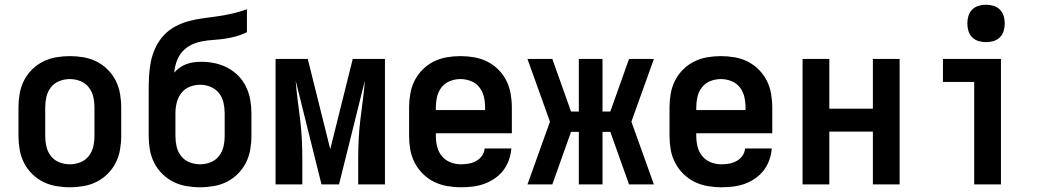

<svg xmlns="http://www.w3.org/2000/svg" viewBox="-20 -779 4440 811"><path d="M275 12Q246 12 217 7Q188 2 162 -11Q136 -24 115 -45Q94 -66 81 -92Q68 -118 63 -147Q58 -176 58 -205V-325Q58 -354 63 -383Q68 -412 81 -438Q94 -464 115 -485Q136 -506 162 -519Q188 -532 217 -537Q246 -542 275 -542Q304 -542 333 -537Q362 -532 388 -519Q414 -506 435 -485Q456 -464 469 -438Q482 -412 487 -383Q492 -354 492 -325V-205Q492 -176 487 -147Q482 -118 469 -92Q456 -66 435 -45Q414 -24 388 -11Q362 2 333 7Q304 12 275 12ZM275 -85Q298 -85 319.5 -93.5Q341 -102 355 -120Q369 -138 374 -160Q379 -182 379 -205V-325Q379 -348 374 -370Q369 -392 355 -410Q341 -428 319.5 -436.5Q298 -445 275 -445Q252 -445 230.5 -436.5Q209 -428 195 -410Q181 -392 176 -370Q171 -348 171 -325V-205Q171 -182 176 -160Q181 -138 195 -120Q209 -102 230.5 -93.5Q252 -85 275 -85Z M825 12Q796 12 767 7Q738 2 712 -11Q686 -24 665 -45Q644 -66 631 -92Q618 -118 613 -147Q608 -176 608 -205V-393Q608 -424 609.5 -455.5Q611 -487 617 -517.5Q623 -548 636.5 -577Q650 -606 671 -629Q692 -652 720 -667Q748 -682 778 -690Q808 -698 839 -702Q870 -706 901 -710.5Q932 -715 962.5 -722Q993 -729 1023 -740V-643Q1001 -632 977.5 -625.5Q954 -619 930 -615.5Q906 -612 882 -610.5Q858 -609 834 -604.5Q810 -600 788 -589.5Q766 -579 750 -560.5Q734 -542 726 -519Q718 -496 716 -472Q726 -484 739.5 -493.5Q753 -503 768 -508.5Q783 -514 799 -516Q815 -518 831 -518Q859 -518 887.5 -512Q916 -506 941.5 -492.5Q967 -479 987 -458.5Q1007 -438 1019.5 -412Q1032 -386 1037 -357.5Q1042 -329 1042 -301V-205Q1042 -176 1037 -147Q1032 -118 1019 -92Q1006 -66 985 -45Q964 -24 938 -11Q912 2 883 7Q854 12 825 12ZM825 -85Q848 -85 869.5 -93.5Q891 -102 905 -120Q919 -138 924 -160Q929 -182 929 -205V-301Q929 -323 924 -345.5Q919 -368 905 -385.5Q891 -403 870 -412Q849 -421 826 -421Q803 -421 781.5 -412.5Q760 -404 746 -386Q732 -368 726.5 -345.5Q721 -323 721 -301V-205Q721 -182 726 -160Q731 -138 745 -120Q759 -102 780.5 -93.5Q802 -85 825 -85Z M1144 0V-530H1280L1375 -149L1470 -530H1606V0H1493V-106Q1493 -148 1495 -189.5Q1497 -231 1502 -272.5Q1507 -314 1512.5 -355Q1518 -396 1521 -438L1412 0H1338L1229 -438Q1232 -396 1237.5 -355Q1243 -314 1248 -272.5Q1253 -231 1255 -189.5Q1257 -148 1257 -106V0Z M1927 12Q1898 12 1869 7Q1840 2 1813.5 -11Q1787 -24 1766 -45Q1745 -66 1731.5 -92Q1718 -118 1713 -147Q1708 -176 1708 -205V-325Q1708 -354 1713 -383Q1718 -412 1731 -438Q1744 -464 1765 -485Q1786 -506 1812 -519Q1838 -532 1867 -537Q1896 -542 1925 -542Q1954 -542 1983 -537Q2012 -532 2038 -519Q2064 -506 2085 -485Q2106 -464 2119 -438Q2132 -412 2137 -383Q2142 -354 2142 -325V-216H1821V-205Q1821 -182 1826.5 -159.5Q1832 -137 1846.5 -119.5Q1861 -102 1882.5 -93.5Q1904 -85 1927 -85Q1944 -85 1960.5 -88Q1977 -91 1991.5 -99Q2006 -107 2016 -121Q2026 -135 2027 -152H2140Q2138 -127 2129.5 -103Q2121 -79 2106 -59.5Q2091 -40 2070 -25.5Q2049 -11 2025.5 -2.5Q2002 6 1977 9Q1952 12 1927 12ZM1821 -314H2029V-325Q2029 -348 2024 -370Q2019 -392 2005 -410Q1991 -428 1969.5 -436.5Q1948 -445 1925 -445Q1902 -445 1880.5 -436.5Q1859 -428 1845 -410Q1831 -392 1826 -370Q1821 -348 1821 -325Z M2742 0H2637L2558 -222H2525V0H2425V-222H2392L2313 0H2208L2303 -265L2208 -530H2313L2392 -308H2425V-530H2525V-308H2558L2637 -530H2742L2647 -265Z M3027 12Q2998 12 2969 7Q2940 2 2913.5 -11Q2887 -24 2866 -45Q2845 -66 2831.5 -92Q2818 -118 2813 -147Q2808 -176 2808 -205V-325Q2808 -354 2813 -383Q2818 -412 2831 -438Q2844 -464 2865 -485Q2886 -506 2912 -519Q2938 -532 2967 -537Q2996 -542 3025 -542Q3054 -542 3083 -537Q3112 -532 3138 -519Q3164 -506 3185 -485Q3206 -464 3219 -438Q3232 -412 3237 -383Q3242 -354 3242 -325V-216H2921V-205Q2921 -182 2926.5 -159.5Q2932 -137 2946.5 -119.5Q2961 -102 2982.5 -93.5Q3004 -85 3027 -85Q3044 -85 3060.5 -88Q3077 -91 3091.5 -99Q3106 -107 3116 -121Q3126 -135 3127 -152H3240Q3238 -127 3229.5 -103Q3221 -79 3206 -59.5Q3191 -40 3170 -25.5Q3149 -11 3125.5 -2.5Q3102 6 3077 9Q3052 12 3027 12ZM2921 -314H3129V-325Q3129 -348 3124 -370Q3119 -392 3105 -410Q3091 -428 3069.5 -436.5Q3048 -445 3025 -445Q3002 -445 2980.5 -436.5Q2959 -428 2945 -410Q2931 -392 2926 -370Q2921 -348 2921 -325Z M3370 0V-530H3483V-320H3667V-530H3780V0H3667V-223H3483V0Z M4095 0V-433H3963V-530H4208V0ZM4145 -601Q4129 -601 4113.5 -605.5Q4098 -610 4086.5 -621.5Q4075 -633 4070.5 -648.5Q4066 -664 4066 -680Q4066 -696 4070.5 -711.5Q4075 -727 4086.5 -738.5Q4098 -750 4113.5 -754.5Q4129 -759 4145 -759Q4161 -759 4176.5 -754.5Q4192 -750 4203.5 -738.5Q4215 -727 4219.5 -711.5Q4224 -696 4224 -680Q4224 -664 4219.5 -648.5Q4215 -633 4203.5 -621.5Q4192 -610 4176.5 -605.5Q4161 -601 4145 -601Z"/></svg>

Font: Lode Term
Style: Bold
Weight: 700
Monospace: yes
Designer: Belleve Invis
Foundry: Belleve Invis
Version: Version 29.2.0